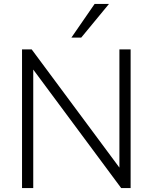

<svg xmlns="http://www.w3.org/2000/svg" viewBox="-20 -956 776 976"><path d="M92 0V-705H141L610 -73H587V-705H644V0H596L127 -632H149V0ZM343 -765 461 -936H534L393 -765Z"/></svg>

Font: Nunito Sans 12pt ExtraLight 12pt Light
Style: Regular
Weight: 300
Version: Version 3.101;gftools[0.9.27]